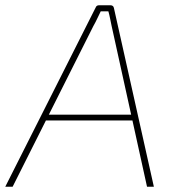

<svg xmlns="http://www.w3.org/2000/svg" viewBox="-42 -710 661 730"><path d="M378 -690Q383 -690 386.5 -687.5Q390 -685 391 -680L543 0H517L382 -613Q379 -627 376.5 -640Q374 -653 370 -667H341Q334 -653 327.5 -639Q321 -625 313 -611L6 0H-22L322 -682Q324 -687 327.5 -688.5Q331 -690 335 -690ZM474 -274 471 -252H121L124 -274Z"/></svg>

Font: Exo 2 Thin
Style: Italic
Weight: 250
Italic angle: -8°
Designer: Natanael Gama
Foundry: Natanael Gama
Version: Version 2.010